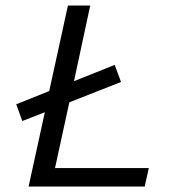

<svg xmlns="http://www.w3.org/2000/svg" viewBox="-20 -678 625 698"><path d="M180 -67H521L506 0H84L143 -270L61 -238L39 -299L159 -347L227 -658H308L249 -383L397 -442L420 -380L232 -306Z"/></svg>

Font: EauTest Medium
Style: Italic
Weight: 500
Italic angle: -12°
Designer: Christian Thalmann (Catharsis Fonts)
Version: Version 0.001;PS 000.001;hotconv 1.0.88;makeotf.lib2.5.64775